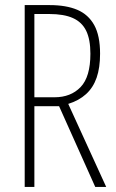

<svg xmlns="http://www.w3.org/2000/svg" viewBox="-20 -734 456 754"><path d="M175 -714Q240 -714 283.5 -695.5Q327 -677 350 -635.5Q373 -594 373 -523Q373 -468 359.5 -429Q346 -390 318 -364.5Q290 -339 248 -326L397 0H354L212 -317H115V0H77V-714ZM173 -679H115V-352H194Q258 -352 296.5 -392Q335 -432 335 -523Q335 -579 318.5 -613Q302 -647 266.5 -663Q231 -679 173 -679Z"/></svg>

Font: Noto Sans Khmer ExtraCondensed ExtraLight
Style: Regular
Weight: 250
Width: 2
Designer: Danh Hong and the Monotype Design Team
Foundry: Monotype Imaging Inc.
Version: Version 2.004